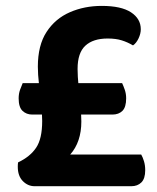

<svg xmlns="http://www.w3.org/2000/svg" viewBox="-20 -644 544 664"><path d="M368.8 -247.8H91.6Q71.4 -247.8 57.9 -260.6Q44.5 -273.4 44.5 -303.9Q44.5 -319.9 49.4 -333.6Q54.4 -347.4 58.4 -356.4H402.4Q406.7 -347.4 411.5 -333.6Q416.3 -319.9 416.3 -303.9Q416.3 -273.4 403.4 -260.6Q390.4 -247.8 368.8 -247.8ZM125.9 -225.6Q125.9 -248.6 122.4 -282.6Q118.9 -316.6 114.9 -351.8Q110.9 -387 110.9 -413.4Q110.9 -487.4 141 -533.5Q171.1 -579.7 221.4 -601.6Q271.7 -623.6 332 -623.6Q399 -623.6 432.9 -601.5Q466.9 -579.3 466.9 -542.8Q466.9 -527.6 459.1 -511.1Q451.3 -494.7 440 -487Q421.3 -498.1 401.1 -504.4Q380.9 -510.8 352.2 -510.8Q302 -510.8 275.2 -486Q248.3 -461.2 248.3 -405.7Q248.3 -380.3 251.8 -345.3Q255.3 -310.3 258.3 -277.4Q261.3 -244.6 261.3 -223.6Q261.3 -188.4 251.6 -159.7Q241.9 -130.9 222.8 -109.6H468.3Q473.6 -100.6 477.9 -86.5Q482.2 -72.4 482.2 -55.4Q482.2 -26.2 468.9 -13.1Q455.6 0 434.1 0H100Q76.4 0 58.9 -17.8Q41.5 -35.5 41.5 -67.4Q41.5 -76.4 42.5 -82.4Q84.2 -102.1 105 -133.2Q125.9 -164.2 125.9 -225.6Z"/></svg>

Font: Baloo Tamma 2
Style: Regular
Weight: 400
Designer: Divya Kowshik, Shuchita Grover and Ek Type
Foundry: Ek Type
Version: Version 1.700